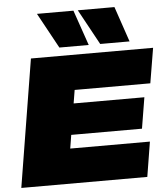

<svg xmlns="http://www.w3.org/2000/svg" viewBox="-61 -995 919 1049"><g transform="rotate(-5 398.5 -470.0)"><path d="M13 0 127 -700H797L765 -508H350L338 -435H726L698 -265H310L298 -191H735L704 0ZM287 -746 181 -940H381L448 -746ZM511 -746 405 -940H606L672 -746Z"/></g></svg>

Font: Georama Extended Black
Style: Italic
Weight: 900
Width: 7
Italic angle: -9°
Designer: Jean-Baptiste Levee
Foundry: Production Type
Version: Version 1.000